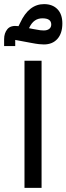

<svg xmlns="http://www.w3.org/2000/svg" viewBox="-45 -913 323 933"><path d="M-25 -723Q-25 -752 -9 -771.5Q7 -791 45 -786L53 -802Q95 -893 169 -893Q210 -893 234 -868.5Q258 -844 258 -799Q258 -751 234 -724Q210 -697 168 -697Q158 -697 144 -698.5Q130 -700 104 -705L29 -719V-689H-25ZM96 -776 116 -772Q141 -767 151 -766Q161 -765 168 -765Q184 -765 194 -772.5Q204 -780 204 -794Q204 -824 161 -824Q119 -824 98 -780ZM74 -618H157V0H74Z"/></svg>

Font: IBM Plex Sans Arabic Text
Style: Regular
Weight: 450
Designer: Mike Abbink, Paul van der Laan, Pieter van Rosmalen, Wael Morcos, Khajak Apelian
Foundry: Bold Monday
Version: Version 1.2